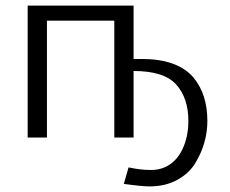

<svg xmlns="http://www.w3.org/2000/svg" viewBox="-20 -492 823 687"><path d="M79 0V-472H458V-281H485H487Q615 -281 672 -215Q722 -155 722 -59Q722 -21 711.5 17Q701 55 678.5 92Q656 129 613.5 152Q571 175 515 175Q488 175 423 166L440 107Q484 116 512 116Q546 118 573 105Q612 86 633 41.5Q654 -3 654 -59Q654 -141 610.5 -189.5Q567 -238 458 -238V0H389V-418H148V0Z"/></svg>

Font: Coval
Style: ExtraLight
Weight: 250
Foundry: Context Ltd
Version: Version 001.000